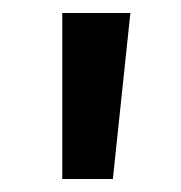

<svg xmlns="http://www.w3.org/2000/svg" viewBox="-20 -706 279 296"><path d="M181 -686 154 -430H76V-686Z"/></svg>

Font: Elaine Sans Medium
Style: Regular
Weight: 500
Designer: Wei Huang
Foundry: Wei Huang
Version: Version 2.001;December 24, 2019;FontCreator 12.0.0.2547 64-b